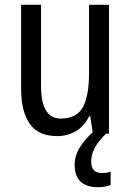

<svg xmlns="http://www.w3.org/2000/svg" viewBox="-20 -557 545 800"><path d="M434 -537V0H367L356 -72H351Q331 -31 296 -10.5Q261 10 219 10Q139 10 103.5 -41.5Q68 -93 68 -186V-537H151V-199Q151 -63 233 -63Q299 -63 325 -110Q351 -157 351 -253V-537ZM360 117Q360 164 405 164Q417 164 425.5 162.5Q434 161 441 158V214Q431 218 418 220.5Q405 223 389 223Q291 223 291 129Q291 90 315.5 52.5Q340 15 375 -13L422 0Q388 33 374 60.5Q360 88 360 117Z"/></svg>

Font: Noto Sans Myanmar Condensed
Style: Regular
Weight: 400
Width: 3
Designer: Monotype Design Team
Foundry: Monotype Imaging Inc.
Version: Version 2.107; ttfautohint (v1.8.4.7-5d5b)